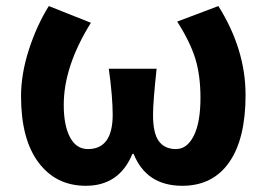

<svg xmlns="http://www.w3.org/2000/svg" viewBox="-20 -594 872 628"><path d="M260.7 13.7Q163.1 13.7 106 -62.5Q48.8 -138.7 48.8 -279.3Q48.8 -351.6 74.2 -430.7Q99.6 -509.8 139.6 -574.2L277.3 -519.5Q188.5 -377 188.5 -251Q188.5 -183.6 209 -145Q229.5 -106.4 267.6 -106.4Q348.6 -106.4 348.6 -218.8Q348.6 -276.4 335.9 -369.1H492.2Q480.5 -258.8 480.5 -218.8Q480.5 -158.2 499.5 -132.3Q518.6 -106.4 555.7 -106.4Q591.8 -106.4 613.8 -149.9Q635.7 -193.4 635.7 -274.4Q635.7 -346.7 619.1 -401.4Q602.5 -456.1 559.6 -523.4L694.3 -574.2Q783.2 -432.6 783.2 -283.2Q783.2 -139.6 729.5 -63Q675.8 13.7 576.2 13.7Q459 13.7 417 -90.8H413.1Q370.1 13.7 260.7 13.7Z"/></svg>

Font: Gen Shin Gothic Bold
Style: Bold
Weight: 700
Designer: [Source Han Sans]
Ryoko NISHIZUKA  (kana & ideographs); Paul D. Hunt (Latin, Greek & Cyrillic); Wenlong ZHANG  (bopomofo
Version: Version 1.002.20150607